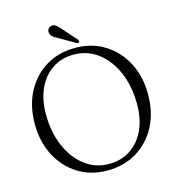

<svg xmlns="http://www.w3.org/2000/svg" viewBox="-126 -977 1008 1100"><g transform="rotate(-15 378.0 -427.5)"><path d="M377.5 -712.5Q476 -712.5 551.8 -665.2Q627.5 -618 670.2 -535.8Q713 -453.5 713 -348.5Q713 -240.5 670 -159Q627 -77.5 551 -31.5Q475 14.5 376 14.5Q278.5 14.5 203 -32.8Q127.5 -80 84.8 -162.5Q42 -245 42 -351Q42 -457.5 84.8 -539Q127.5 -620.5 203 -666.5Q278.5 -712.5 377.5 -712.5ZM637.5 -310Q637.5 -415.5 601.8 -498.8Q566 -582 503.2 -629.8Q440.5 -677.5 359.5 -677.5Q288 -677.5 233.8 -642Q179.5 -606.5 148.8 -541.5Q118 -476.5 118 -388Q118 -282 153.8 -198.8Q189.5 -115.5 252 -67.5Q314.5 -19.5 395.5 -19.5Q466.5 -19.5 521.2 -55Q576 -90.5 606.8 -155.8Q637.5 -221 637.5 -310ZM335 -834 406 -754Q408.5 -750.5 410 -746.2Q411.5 -742 409 -738.5Q403.5 -732.5 394 -737L298.5 -792Q281.5 -800.5 270 -809.8Q258.5 -819 255.5 -832.5Q252.5 -844 258.2 -854.8Q264 -865.5 277 -869Q292.5 -873.5 305.8 -863.2Q319 -853 335 -834Z"/></g></svg>

Font: Fraunces 72pt S050 Light
Style: Regular
Weight: 300
Version: Version 1.000; ttfautohint (v1.8.3)